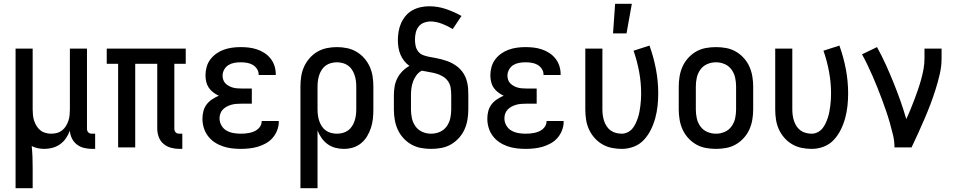

<svg xmlns="http://www.w3.org/2000/svg" viewBox="-20 -776 5040 1011"><path d="M62 215V-520H152V-200Q152 -185 153.5 -169.5Q155 -154 160 -139.5Q165 -125 173 -112Q181 -99 193 -89.5Q205 -80 220 -76Q235 -72 250 -72Q265 -72 280 -76Q295 -80 307 -89.5Q319 -99 327 -112Q335 -125 340 -139.5Q345 -154 346.5 -169.5Q348 -185 348 -200V-520H438V-99Q438 -93 439.5 -88Q441 -83 445 -79Q449 -75 454 -73.5Q459 -72 465 -72H481V8H465Q444 8 423 3Q402 -2 385 -15Q368 -28 358.5 -47.5Q349 -67 348 -88Q340 -67 327.5 -48.5Q315 -30 297 -17Q279 -4 257.5 2Q236 8 214 8Q197 8 179.5 4.5Q162 1 147 -7Q150 22 151 50.5Q152 79 152 107V215Z M940 8H925Q902 8 880 2Q858 -4 841 -18.5Q824 -33 816 -54.5Q808 -76 808 -99V-440H692V0H602V-440H542V-520H958V-440H898V-99Q898 -93 899.5 -88Q901 -83 905 -79Q909 -75 914 -73.5Q919 -72 925 -72H940Z M1247 8Q1223 8 1199 5Q1175 2 1152 -6Q1129 -14 1109 -27.5Q1089 -41 1074.5 -60.5Q1060 -80 1053 -103.5Q1046 -127 1046 -151Q1046 -171 1051 -190.5Q1056 -210 1068 -226Q1080 -242 1097 -253Q1114 -264 1132 -272Q1117 -279 1103 -289.5Q1089 -300 1079.5 -314Q1070 -328 1066 -345Q1062 -362 1062 -379Q1062 -401 1068 -423Q1074 -445 1087.5 -463Q1101 -481 1119.5 -494Q1138 -507 1159 -514.5Q1180 -522 1202.5 -525Q1225 -528 1247 -528Q1269 -528 1290.5 -525.5Q1312 -523 1333 -516Q1354 -509 1372.5 -497Q1391 -485 1404.5 -468Q1418 -451 1425 -430Q1432 -409 1432 -387V-381H1342V-384Q1342 -400 1332.5 -414Q1323 -428 1309 -435.5Q1295 -443 1279 -445.5Q1263 -448 1247 -448Q1230 -448 1213.5 -445Q1197 -442 1183 -433.5Q1169 -425 1160.5 -409.5Q1152 -394 1152 -378Q1152 -367 1155.5 -356Q1159 -345 1167 -337Q1175 -329 1185 -323.5Q1195 -318 1205.5 -315Q1216 -312 1227.5 -311Q1239 -310 1250 -310H1306V-230H1250Q1237 -230 1224 -229Q1211 -228 1198.5 -224.5Q1186 -221 1174.5 -215Q1163 -209 1154 -200Q1145 -191 1140.5 -178.5Q1136 -166 1136 -153Q1136 -133 1146 -115.5Q1156 -98 1172.5 -88.5Q1189 -79 1208.5 -75.5Q1228 -72 1247 -72Q1259 -72 1271 -73Q1283 -74 1294.5 -76.5Q1306 -79 1317 -83.5Q1328 -88 1337.5 -96Q1347 -104 1352.5 -114.5Q1358 -125 1358 -137V-139H1448V-135Q1448 -112 1439.5 -90Q1431 -68 1416 -50.5Q1401 -33 1380.5 -21.5Q1360 -10 1338 -3.5Q1316 3 1293 5.5Q1270 8 1247 8Z M1562 215V-320Q1562 -347 1566 -373.5Q1570 -400 1581 -424.5Q1592 -449 1610 -469.5Q1628 -490 1651 -503.5Q1674 -517 1700.5 -522.5Q1727 -528 1754 -528Q1781 -528 1807.5 -522.5Q1834 -517 1857 -503.5Q1880 -490 1898 -469.5Q1916 -449 1927 -424.5Q1938 -400 1942 -373.5Q1946 -347 1946 -320V-200Q1946 -175 1943.5 -151Q1941 -127 1933.5 -103.5Q1926 -80 1913 -58.5Q1900 -37 1881 -21.5Q1862 -6 1838.5 1Q1815 8 1790 8Q1767 8 1745 2Q1723 -4 1705 -17Q1687 -30 1673.5 -49Q1660 -68 1652 -89V215ZM1754 -72Q1769 -72 1784.5 -76Q1800 -80 1812.5 -89Q1825 -98 1833.5 -111Q1842 -124 1847 -139Q1852 -154 1854 -169.5Q1856 -185 1856 -200V-320Q1856 -335 1854 -350.5Q1852 -366 1847 -381Q1842 -396 1833.5 -409Q1825 -422 1812.5 -431Q1800 -440 1784.5 -444Q1769 -448 1754 -448Q1739 -448 1723.5 -444Q1708 -440 1695.5 -431Q1683 -422 1674.5 -409Q1666 -396 1661 -381Q1656 -366 1654 -350.5Q1652 -335 1652 -320V-200Q1652 -185 1654 -169.5Q1656 -154 1661 -139Q1666 -124 1674.5 -111Q1683 -98 1695.5 -89Q1708 -80 1723.5 -76Q1739 -72 1754 -72Z M2250 8Q2223 8 2196 3Q2169 -2 2145.5 -15.5Q2122 -29 2103.5 -49.5Q2085 -70 2074 -94.5Q2063 -119 2058.5 -146Q2054 -173 2054 -200V-275Q2054 -298 2058 -321Q2062 -344 2072.5 -364.5Q2083 -385 2099.5 -401.5Q2116 -418 2136 -429Q2120 -440 2108 -455.5Q2096 -471 2088.5 -489Q2081 -507 2078 -526.5Q2075 -546 2075 -565Q2075 -588 2079 -611Q2083 -634 2092.5 -655Q2102 -676 2117 -693.5Q2132 -711 2152 -722Q2172 -733 2194.5 -738Q2217 -743 2240 -743Q2285 -743 2328 -728.5Q2371 -714 2410 -692L2364 -623Q2351 -631 2337 -638Q2323 -645 2308.5 -650.5Q2294 -656 2278.5 -659.5Q2263 -663 2248 -663Q2230 -663 2212.5 -656.5Q2195 -650 2184 -635.5Q2173 -621 2169 -603Q2165 -585 2165 -567Q2165 -551 2168.5 -534.5Q2172 -518 2182 -505Q2192 -492 2207.5 -486Q2223 -480 2239 -477Q2255 -474 2271.5 -471Q2288 -468 2303.5 -464Q2319 -460 2334.5 -454.5Q2350 -449 2364.5 -441Q2379 -433 2391.5 -422.5Q2404 -412 2414 -399Q2424 -386 2430.5 -371Q2437 -356 2440.5 -340Q2444 -324 2445 -307.5Q2446 -291 2446 -275V-200Q2446 -173 2441.5 -146Q2437 -119 2426 -94.5Q2415 -70 2396.5 -49.5Q2378 -29 2354.5 -15.5Q2331 -2 2304 3Q2277 8 2250 8ZM2250 -72Q2274 -72 2296 -81.5Q2318 -91 2332 -110.5Q2346 -130 2351 -153Q2356 -176 2356 -200V-275Q2356 -294 2353 -313.5Q2350 -333 2339 -348.5Q2328 -364 2311 -374Q2294 -384 2275.5 -389Q2257 -394 2238 -397Q2219 -400 2201 -404Q2184 -395 2173 -380Q2162 -365 2155.5 -348Q2149 -331 2146.5 -312.5Q2144 -294 2144 -275V-200Q2144 -176 2149 -153Q2154 -130 2168 -110.5Q2182 -91 2204 -81.5Q2226 -72 2250 -72Z M2747 8Q2723 8 2699 5Q2675 2 2652 -6Q2629 -14 2609 -27.5Q2589 -41 2574.5 -60.5Q2560 -80 2553 -103.5Q2546 -127 2546 -151Q2546 -171 2551 -190.5Q2556 -210 2568 -226Q2580 -242 2597 -253Q2614 -264 2632 -272Q2617 -279 2603 -289.5Q2589 -300 2579.5 -314Q2570 -328 2566 -345Q2562 -362 2562 -379Q2562 -401 2568 -423Q2574 -445 2587.5 -463Q2601 -481 2619.5 -494Q2638 -507 2659 -514.5Q2680 -522 2702.5 -525Q2725 -528 2747 -528Q2769 -528 2790.5 -525.5Q2812 -523 2833 -516Q2854 -509 2872.5 -497Q2891 -485 2904.5 -468Q2918 -451 2925 -430Q2932 -409 2932 -387V-381H2842V-384Q2842 -400 2832.5 -414Q2823 -428 2809 -435.5Q2795 -443 2779 -445.5Q2763 -448 2747 -448Q2730 -448 2713.5 -445Q2697 -442 2683 -433.5Q2669 -425 2660.5 -409.5Q2652 -394 2652 -378Q2652 -367 2655.5 -356Q2659 -345 2667 -337Q2675 -329 2685 -323.5Q2695 -318 2705.5 -315Q2716 -312 2727.5 -311Q2739 -310 2750 -310H2806V-230H2750Q2737 -230 2724 -229Q2711 -228 2698.5 -224.5Q2686 -221 2674.5 -215Q2663 -209 2654 -200Q2645 -191 2640.5 -178.5Q2636 -166 2636 -153Q2636 -133 2646 -115.5Q2656 -98 2672.5 -88.5Q2689 -79 2708.5 -75.5Q2728 -72 2747 -72Q2759 -72 2771 -73Q2783 -74 2794.5 -76.5Q2806 -79 2817 -83.5Q2828 -88 2837.5 -96Q2847 -104 2852.5 -114.5Q2858 -125 2858 -137V-139H2948V-135Q2948 -112 2939.5 -90Q2931 -68 2916 -50.5Q2901 -33 2880.5 -21.5Q2860 -10 2838 -3.5Q2816 3 2793 5.5Q2770 8 2747 8Z M3254 8Q3227 8 3200.5 2.5Q3174 -3 3151 -16.5Q3128 -30 3110 -50.5Q3092 -71 3081 -95.5Q3070 -120 3066 -146.5Q3062 -173 3062 -200V-520H3152V-200Q3152 -185 3154 -169.5Q3156 -154 3161 -139Q3166 -124 3174.5 -111Q3183 -98 3195.5 -89Q3208 -80 3223.5 -76Q3239 -72 3254 -72Q3270 -72 3285 -79.5Q3300 -87 3310 -99Q3320 -111 3327 -126Q3334 -141 3339 -156Q3344 -171 3347 -187Q3350 -203 3352 -219Q3354 -235 3355 -251Q3356 -267 3356 -283Q3356 -341 3345.5 -398Q3335 -455 3316 -509L3400 -536Q3422 -475 3434 -411.5Q3446 -348 3446 -284Q3446 -251 3442.5 -218.5Q3439 -186 3430.5 -154.5Q3422 -123 3407.5 -93.5Q3393 -64 3371 -40Q3349 -16 3318 -4Q3287 8 3254 8ZM3208 -600 3219 -756H3307L3279 -600Z M3750 8Q3723 8 3696 3Q3669 -2 3645.5 -15.5Q3622 -29 3603.5 -49.5Q3585 -70 3574 -94.5Q3563 -119 3558.5 -146Q3554 -173 3554 -200V-320Q3554 -347 3558.5 -374Q3563 -401 3574 -425.5Q3585 -450 3603.5 -470.5Q3622 -491 3645.5 -504.5Q3669 -518 3696 -523Q3723 -528 3750 -528Q3777 -528 3804 -523Q3831 -518 3854.5 -504.5Q3878 -491 3896.5 -470.5Q3915 -450 3926 -425.5Q3937 -401 3941.5 -374Q3946 -347 3946 -320V-200Q3946 -173 3941.5 -146Q3937 -119 3926 -94.5Q3915 -70 3896.5 -49.5Q3878 -29 3854.5 -15.5Q3831 -2 3804 3Q3777 8 3750 8ZM3750 -72Q3774 -72 3796 -81.5Q3818 -91 3832 -110.5Q3846 -130 3851 -153Q3856 -176 3856 -200V-320Q3856 -344 3851 -367Q3846 -390 3832 -409.5Q3818 -429 3796 -438.5Q3774 -448 3750 -448Q3726 -448 3704 -438.5Q3682 -429 3668 -409.5Q3654 -390 3649 -367Q3644 -344 3644 -320V-200Q3644 -176 3649 -153Q3654 -130 3668 -110.5Q3682 -91 3704 -81.5Q3726 -72 3750 -72Z M4254 8Q4227 8 4200.5 2.5Q4174 -3 4151 -16.5Q4128 -30 4110 -50.5Q4092 -71 4081 -95.5Q4070 -120 4066 -146.5Q4062 -173 4062 -200V-520H4152V-200Q4152 -185 4154 -169.5Q4156 -154 4161 -139Q4166 -124 4174.5 -111Q4183 -98 4195.5 -89Q4208 -80 4223.5 -76Q4239 -72 4254 -72Q4270 -72 4285 -79.5Q4300 -87 4310 -99Q4320 -111 4327 -126Q4334 -141 4339 -156Q4344 -171 4347 -187Q4350 -203 4352 -219Q4354 -235 4355 -251Q4356 -267 4356 -283Q4356 -341 4345.5 -398Q4335 -455 4316 -509L4400 -536Q4422 -475 4434 -411.5Q4446 -348 4446 -284Q4446 -251 4442.5 -218.5Q4439 -186 4430.5 -154.5Q4422 -123 4407.5 -93.5Q4393 -64 4371 -40Q4349 -16 4318 -4Q4287 8 4254 8Z M4690 0Q4690 -33 4682.5 -64.5Q4675 -96 4666 -127.5Q4657 -159 4646.5 -190Q4636 -221 4624.5 -251.5Q4613 -282 4601 -312.5Q4589 -343 4576 -372.5Q4563 -402 4549 -431.5Q4535 -461 4519 -490L4598 -528Q4623 -483 4644 -436.5Q4665 -390 4684.5 -342Q4704 -294 4721 -246Q4738 -198 4752 -149Q4764 -174 4774.5 -200Q4785 -226 4795 -252Q4805 -278 4814 -304.5Q4823 -331 4830.5 -358Q4838 -385 4843 -412.5Q4848 -440 4848 -468V-520H4938V-468Q4938 -427 4928.5 -386Q4919 -345 4906.5 -305.5Q4894 -266 4879.5 -227.5Q4865 -189 4848.5 -151Q4832 -113 4815 -75Q4798 -37 4780 0Z"/></svg>

Font: Iosevka Bendy Medium
Style: Regular
Weight: 500
Monospace: yes
Designer: Belleve Invis
Foundry: Belleve Invis
Version: Version 30.1.2